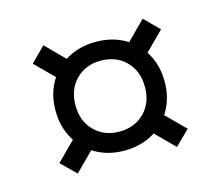

<svg xmlns="http://www.w3.org/2000/svg" viewBox="-61 -480 573 498"><g transform="rotate(-15 225.0 -231.0)"><path d="M91.5 -403 152.5 -341.5 113.5 -303 52.5 -364ZM52.5 -97 112.5 -157 151 -118 91.5 -58.5ZM224.5 -376.5Q267.5 -376.5 300.5 -358Q333.5 -339.5 352.2 -306.5Q371 -273.5 371 -230.5Q371 -188.5 352.2 -155.2Q333.5 -122 300.5 -103.2Q267.5 -84.5 224.5 -84.5Q182 -84.5 148.8 -103.2Q115.5 -122 96.8 -155.2Q78 -188.5 78 -230.5Q78 -273.5 96.8 -306.5Q115.5 -339.5 148.8 -358Q182 -376.5 224.5 -376.5ZM224.5 -135.5Q265.5 -135.5 291.8 -161.8Q318 -188 318 -230.5Q318 -273.5 291.8 -299.8Q265.5 -326 224.5 -326Q184 -326 157.8 -299.8Q131.5 -273.5 131.5 -230.5Q131.5 -188 157.8 -161.8Q184 -135.5 224.5 -135.5ZM397 -364 336 -303 297 -341.5 358 -403ZM397 -97 358 -58.5 298.5 -118 337 -157Z"/></g></svg>

Font: Newsreader 36pt
Style: Bold
Weight: 700
Designer: Hugues Gentile
Foundry: Production Type
Version: Version 1.003